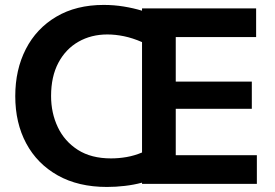

<svg xmlns="http://www.w3.org/2000/svg" viewBox="-20 -747 1116 780"><path d="M414.5 12.5Q298 12.5 214.5 -34.5Q131 -81.5 86.5 -164.5Q42 -247.5 42 -356.5Q42 -464 85 -547.8Q128 -631.5 208.8 -679.2Q289.5 -727 401.5 -727Q443 -727 482.8 -720.5Q522.5 -714 557 -703.5V-713H1020.5V-596.5H694V-415.5H1003V-305H694V-116.5H1023.5V0H557V-5Q523.5 4 487 8.2Q450.5 12.5 414.5 12.5ZM187.5 -357Q187.5 -288 214.8 -230.5Q242 -173 296.2 -138.2Q350.5 -103.5 431 -103.5Q462.5 -103.5 494.2 -109Q526 -114.5 557 -127.5V-576Q519 -592.5 483.8 -599.8Q448.5 -607 416 -607Q350.5 -607 298.8 -577.5Q247 -548 217.2 -492Q187.5 -436 187.5 -357Z"/></svg>

Font: Heraclito SemiBold
Style: Regular
Weight: 600
Designer: Kostas Bartsokas (font) & Cristiano Sobral (main changes)
Foundry: Kostas Bartsokas (font) & Cristiano Sobral (main changes)
Version: Version 1.00;July 8, 2020;FontCreator 13.0.0.2655 64-bit